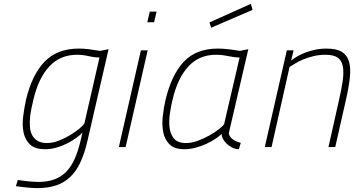

<svg xmlns="http://www.w3.org/2000/svg" viewBox="-20 -760 1850 992"><path d="M170 212Q156 212 137.5 210.5Q119 209 102 207Q83 205 62 202L72 170Q91 173 110 175Q126 177 144.5 178.5Q163 180 177 180Q225 180 260.5 167Q296 154 322 127.5Q348 101 366 60.5Q384 20 397 -36L406 -75Q393 -61 372 -46Q351 -31 325 -18Q299 -5 270.5 3Q242 11 215 11Q161 11 135.5 -13Q110 -37 102 -74.5Q94 -112 99.5 -156.5Q105 -201 114 -243Q145 -374 210.5 -441.5Q276 -509 387 -509Q413 -509 441 -505.5Q469 -502 497 -497L541 -506L432 -33Q417 33 395 79.5Q373 126 341.5 155.5Q310 185 268 198.5Q226 212 170 212ZM224 -21Q252 -21 283 -33Q314 -45 341.5 -61.5Q369 -78 389.5 -95Q410 -112 416 -122L494 -463Q468 -463 438.5 -470Q409 -477 378 -477Q291 -477 235 -417Q179 -357 153 -247Q149 -229 143.5 -205Q138 -181 135.5 -156Q133 -131 134.5 -106.5Q136 -82 145.5 -63Q155 -44 173.5 -32.5Q192 -21 224 -21Z M708 -500H743L629 0H594ZM754 -700H789L776 -645H741Z M1162 -71Q1167 -50 1185 -38.5Q1203 -27 1224 -22L1214 11Q1194 10 1178 1.5Q1162 -7 1150 -18.5Q1138 -30 1131.5 -43.5Q1125 -57 1125 -68Q1113 -56 1092 -42Q1071 -28 1044.5 -16Q1018 -4 989 3.5Q960 11 933 11Q881 11 856 -14Q831 -39 823.5 -77Q816 -115 821 -159.5Q826 -204 835 -243Q866 -374 930 -441.5Q994 -509 1105 -509Q1131 -509 1161 -505.5Q1191 -502 1219 -497L1263 -506ZM942 -21Q970 -21 1001.5 -32.5Q1033 -44 1061.5 -60Q1090 -76 1111 -92.5Q1132 -109 1138 -119L1218 -463Q1192 -463 1159.5 -470Q1127 -477 1096 -477Q1009 -477 953.5 -417Q898 -357 872 -247Q864 -215 858 -175.5Q852 -136 856 -101.5Q860 -67 879 -44Q898 -21 942 -21ZM1276 -740 1285 -709 1071 -617 1062 -644Z M1348 0 1462 -500H1497L1484 -447Q1494 -455 1511.5 -466Q1529 -477 1553 -486.5Q1577 -496 1606 -502.5Q1635 -509 1667 -509Q1718 -509 1745.5 -492.5Q1773 -476 1783 -442.5Q1793 -409 1787.5 -358Q1782 -307 1766 -238L1712 0H1677L1730 -236Q1744 -296 1750.5 -341Q1757 -386 1751.5 -416.5Q1746 -447 1725 -462Q1704 -477 1662 -477Q1629 -477 1600 -470Q1571 -463 1547 -453Q1523 -443 1505 -432Q1487 -421 1476 -414L1383 0Z"/></svg>

Font: Panefresco 1wt
Style: Italic
Weight: 250
Version: Version 1.000